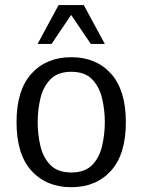

<svg xmlns="http://www.w3.org/2000/svg" viewBox="-20 -740 572 771"><path d="M266.1 11.7Q166 11.7 106.2 -54.4Q46.4 -120.6 46.4 -249.5Q46.4 -377.9 106.2 -444.1Q166 -510.3 266.1 -510.3Q366.2 -510.3 425.8 -444.1Q485.4 -377.9 485.4 -249.5Q485.4 -120.6 425.8 -54.4Q366.2 11.7 266.1 11.7ZM266.1 -47.4Q320.8 -47.4 349.9 -77.1Q378.9 -106.9 389.9 -153.6Q400.9 -200.2 400.9 -249.5Q400.9 -298.8 389.9 -345.2Q378.9 -391.6 349.9 -421.6Q320.8 -451.7 266.1 -451.7Q211.9 -451.7 182.6 -421.6Q153.3 -391.6 142.3 -345.2Q131.3 -298.8 131.3 -249.5Q131.3 -200.2 142.3 -153.6Q153.3 -106.9 182.6 -77.1Q211.9 -47.4 266.1 -47.4ZM130.9 -563.5 215.3 -719.7H316.4L400.9 -563.5H344.7L265.6 -680.2L187 -563.5Z"/></svg>

Font: Pontano Sans
Style: Regular
Weight: 400
Designer: Vernon Adams
Foundry: Vernon Adams
Version: Version 2.001